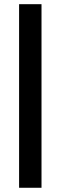

<svg xmlns="http://www.w3.org/2000/svg" viewBox="-20 -888 289 908"><path d="M70.3 0V-868.2H176.3V0Z"/></svg>

Font: Antonio Medium
Style: Regular
Weight: 500
Designer: Vernon Adams
Foundry: Vernon Adams
Version: Version 1.002